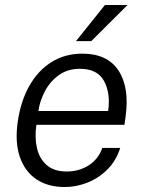

<svg xmlns="http://www.w3.org/2000/svg" viewBox="-20 -743 576 773"><path d="M240.5 10Q173 10 126.5 -21.2Q80 -52.5 59.8 -111.5Q39.5 -170.5 51.5 -253.5Q63.5 -336 98.2 -397.5Q133 -459 187.2 -493Q241.5 -527 311.5 -527Q412.5 -527 457.2 -458.8Q502 -390.5 485.5 -272.5L481 -240.5H126.5Q119 -188.5 129 -146Q139 -103.5 168.5 -78Q198 -52.5 248.5 -52.5Q298 -52.5 337 -77.2Q376 -102 392 -147.5H464Q447.5 -95.5 412.2 -60.5Q377 -25.5 332 -7.8Q287 10 240.5 10ZM134.5 -296H415.5Q425.5 -368 398.8 -417Q372 -466 302 -466Q252.5 -466 217.2 -440.8Q182 -415.5 161.2 -376.5Q140.5 -337.5 134.5 -296ZM402.5 -723H493.5L347.5 -577.5H286Z"/></svg>

Font: Public Sans Light
Style: Italic
Weight: 300
Italic angle: -8°
Designer: The Public Sans project authors (U.S. Web Design System). Libre Franklin designed by Pablo Impallari and Rodrigo Fuenzal
Version: Version 1.007; ttfautohint (v1.8.1) -l 8 -r 50 -G 200 -x 14 